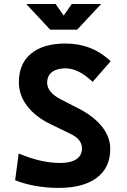

<svg xmlns="http://www.w3.org/2000/svg" viewBox="-20 -918 626 948"><path d="M269 9.8Q210 9.8 154.3 -0.2Q98.6 -10.3 54.7 -28.3L72.3 -160.2Q182.6 -113.3 276.9 -113.3Q329.1 -113.3 356.9 -131.8Q384.8 -150.4 384.8 -185.1Q384.8 -230.5 327.6 -257.3L228 -305.7Q154.3 -341.8 113.8 -395Q73.2 -448.2 73.2 -512.7Q73.2 -603.5 133.3 -653.3Q193.4 -703.1 303.2 -703.1Q434.6 -703.1 526.4 -615.7L437.5 -513.7Q367.7 -580.6 303.7 -580.6Q260.7 -580.6 236.8 -562.3Q212.9 -543.9 212.9 -509.3Q212.9 -462.9 277.8 -428.7L371.6 -380.4Q444.8 -342.3 484.6 -291.5Q524.4 -240.7 524.4 -182.6Q524.4 -90.3 458 -40.3Q391.6 9.8 269 9.8ZM228 -771.5 109.4 -898.4H254.4L294.4 -841.3L334.5 -898.4H479.5L360.8 -771.5Z"/></svg>

Font: Caskaydia Cove
Style: Bold
Weight: 700
Monospace: yes
Designer: Aaron Bell
Foundry: Saja Typeworks
Version: Version 4.300; ttfautohint (v1.8.3)